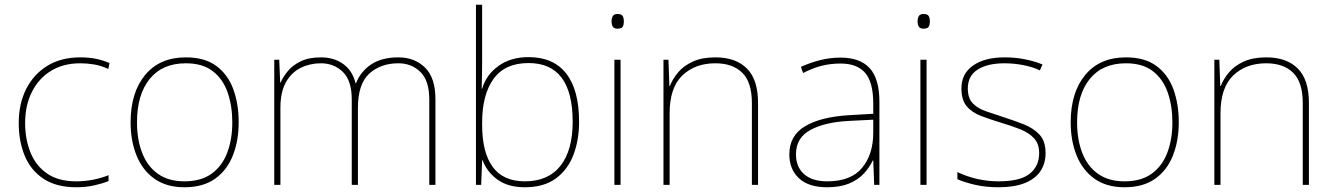

<svg xmlns="http://www.w3.org/2000/svg" viewBox="-20 -780 5626 810"><path d="M302 10Q218 10 164 -25.5Q110 -61 84.5 -122.5Q59 -184 59 -261Q59 -342 90.5 -404.5Q122 -467 180 -502.5Q238 -538 319 -538Q355 -538 384.5 -532Q414 -526 442 -514L437 -489Q407 -503 377.5 -508Q348 -513 319 -513Q247 -513 195 -481Q143 -449 114.5 -392Q86 -335 86 -261Q86 -193 108.5 -137Q131 -81 178.5 -48Q226 -15 302 -15Q338 -15 373.5 -22Q409 -29 438 -41V-16Q413 -6 378 2Q343 10 302 10Z M758 10Q682 10 631.5 -26Q581 -62 556 -124Q531 -186 531 -264Q531 -390 592.5 -464Q654 -538 764 -538Q844 -538 893 -501.5Q942 -465 964.5 -403Q987 -341 987 -264Q987 -187 962.5 -124.5Q938 -62 887.5 -26Q837 10 758 10ZM758 -15Q828 -15 872.5 -47Q917 -79 938.5 -135.5Q960 -192 960 -264Q960 -333 940.5 -389.5Q921 -446 878 -479.5Q835 -513 764 -513Q665 -513 611.5 -447Q558 -381 558 -264Q558 -191 580 -134.5Q602 -78 646.5 -46.5Q691 -15 758 -15Z M1137 0V-528H1158L1162 -432H1164Q1175 -457 1195 -481Q1215 -505 1249 -521.5Q1283 -538 1334 -538Q1389 -538 1428 -510Q1467 -482 1480 -429H1482Q1501 -478 1545.5 -508Q1590 -538 1661 -538Q1729 -538 1773 -495Q1817 -452 1817 -361V0H1791V-360Q1791 -440 1753.5 -476.5Q1716 -513 1661 -513Q1586 -513 1538 -469.5Q1490 -426 1490 -325V0H1464V-360Q1464 -440 1426.5 -476.5Q1389 -513 1334 -513Q1288 -513 1249 -494Q1210 -475 1186.5 -433.5Q1163 -392 1163 -325V0Z M2194 10Q2123 10 2078.5 -22.5Q2034 -55 2016 -104H2014L2010 0H1988V-760H2014V-525Q2014 -501 2013.5 -466Q2013 -431 2012 -406H2014Q2031 -464 2082.5 -501.5Q2134 -539 2210 -539Q2315 -539 2369 -469.5Q2423 -400 2423 -266Q2423 -190 2399.5 -127.5Q2376 -65 2325.5 -27.5Q2275 10 2194 10ZM2194 -15Q2293 -15 2344.5 -80.5Q2396 -146 2396 -266Q2396 -514 2210 -514Q2110 -514 2062 -447Q2014 -380 2014 -263V-253Q2014 -137 2058.5 -76Q2103 -15 2194 -15Z M2572 0V-528H2598V0ZM2585 -659Q2570 -659 2565 -668Q2560 -677 2560 -690Q2560 -702 2565 -711.5Q2570 -721 2585 -721Q2603 -721 2607.5 -711.5Q2612 -702 2612 -690Q2612 -677 2607.5 -668Q2603 -659 2585 -659Z M2779 0V-528H2800L2804 -417H2806Q2818 -448 2841.5 -475.5Q2865 -503 2903.5 -520.5Q2942 -538 2998 -538Q3084 -538 3131 -491Q3178 -444 3178 -346V0H3152V-345Q3152 -433 3111.5 -473Q3071 -513 2998 -513Q2912 -513 2858.5 -461.5Q2805 -410 2805 -302V0Z M3470 10Q3391 10 3350.5 -28Q3310 -66 3310 -129Q3310 -208 3376.5 -247.5Q3443 -287 3561 -294L3664 -300V-343Q3664 -433 3630 -472.5Q3596 -512 3526 -512Q3486 -512 3448.5 -503Q3411 -494 3368 -472L3359 -498Q3399 -516 3440.5 -526.5Q3482 -537 3526 -537Q3608 -537 3649 -492.5Q3690 -448 3690 -350V0H3668L3664 -103H3662Q3648 -73 3623.5 -47Q3599 -21 3561.5 -5.5Q3524 10 3470 10ZM3470 -15Q3570 -15 3617 -72Q3664 -129 3664 -220V-275L3563 -270Q3461 -265 3399.5 -232Q3338 -199 3338 -129Q3338 -76 3372 -45.5Q3406 -15 3470 -15Z M3863 0V-528H3889V0ZM3876 -659Q3861 -659 3856 -668Q3851 -677 3851 -690Q3851 -702 3856 -711.5Q3861 -721 3876 -721Q3894 -721 3898.5 -711.5Q3903 -702 3903 -690Q3903 -677 3898.5 -668Q3894 -659 3876 -659Z M4193 10Q4138 10 4093 -0.5Q4048 -11 4019 -24V-54Q4059 -35 4103 -25Q4147 -15 4193 -15Q4284 -15 4324 -47Q4364 -79 4364 -134Q4364 -173 4342.5 -196.5Q4321 -220 4284.5 -234.5Q4248 -249 4204 -262Q4158 -276 4119.5 -290.5Q4081 -305 4058.5 -331.5Q4036 -358 4036 -407Q4036 -469 4085 -503.5Q4134 -538 4218 -538Q4265 -538 4306 -529.5Q4347 -521 4378 -508L4367 -483Q4339 -497 4298.5 -505Q4258 -513 4218 -513Q4146 -513 4104.5 -486.5Q4063 -460 4063 -407Q4063 -366 4083.5 -344.5Q4104 -323 4138.5 -311Q4173 -299 4213 -286Q4257 -272 4298 -256Q4339 -240 4365 -212.5Q4391 -185 4391 -134Q4391 -90 4369 -57.5Q4347 -25 4303 -7.5Q4259 10 4193 10Z M4724 10Q4648 10 4597.5 -26Q4547 -62 4522 -124Q4497 -186 4497 -264Q4497 -390 4558.5 -464Q4620 -538 4730 -538Q4810 -538 4859 -501.5Q4908 -465 4930.5 -403Q4953 -341 4953 -264Q4953 -187 4928.5 -124.5Q4904 -62 4853.5 -26Q4803 10 4724 10ZM4724 -15Q4794 -15 4838.5 -47Q4883 -79 4904.5 -135.5Q4926 -192 4926 -264Q4926 -333 4906.5 -389.5Q4887 -446 4844 -479.5Q4801 -513 4730 -513Q4631 -513 4577.5 -447Q4524 -381 4524 -264Q4524 -191 4546 -134.5Q4568 -78 4612.5 -46.5Q4657 -15 4724 -15Z M5103 0V-528H5124L5128 -417H5130Q5142 -448 5165.5 -475.5Q5189 -503 5227.5 -520.5Q5266 -538 5322 -538Q5408 -538 5455 -491Q5502 -444 5502 -346V0H5476V-345Q5476 -433 5435.5 -473Q5395 -513 5322 -513Q5236 -513 5182.5 -461.5Q5129 -410 5129 -302V0Z"/></svg>

Font: Noto Sans Symbols Thin
Style: Regular
Weight: 250
Version: Version 2.002